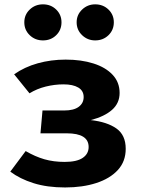

<svg xmlns="http://www.w3.org/2000/svg" viewBox="-20 -833 655 871"><path d="M172.8 -331.8H271.3Q314.9 -331.8 337.2 -348.5Q359.5 -365.1 359.5 -392.8Q359.5 -421.5 335.1 -435.9Q310.8 -450.3 268.2 -450.3Q227.7 -450.3 187.4 -440.3Q147.2 -430.3 113.8 -409.7L44.1 -495.9Q91.3 -529.2 151.3 -545.9Q211.3 -562.6 277.9 -562.6Q348.7 -562.6 403.8 -545.1Q459 -527.7 490.8 -493.8Q522.6 -460 522.6 -411.3Q522.6 -365.1 488.5 -334.9Q454.4 -304.6 391.8 -288.2Q465.6 -280 507.9 -250.3Q550.3 -220.5 550.3 -157.9Q550.3 -100.5 514.4 -61.5Q478.5 -22.6 416.4 -2.6Q354.4 17.4 275.4 17.4Q193.8 17.4 132.1 -2.1Q70.3 -21.5 26.7 -54.4L96.4 -147.7Q139.5 -122.6 181.3 -110.5Q223.1 -98.5 273.3 -98.5Q328.2 -98.5 355.1 -116.7Q382.1 -134.9 382.1 -166.2Q382.1 -228.2 282.6 -228.2H163.6ZM174.9 -649.7Q139.5 -649.7 114.9 -673.3Q90.3 -696.9 90.3 -731.8Q90.3 -766.2 114.9 -789.7Q139.5 -813.3 174.9 -813.3Q210.8 -813.3 234.9 -789.7Q259 -766.2 259 -731.8Q259 -696.9 234.9 -673.3Q210.8 -649.7 174.9 -649.7ZM411.8 -649.7Q377.4 -649.7 352.6 -673.3Q327.7 -696.9 327.7 -731.8Q327.7 -766.2 352.6 -789.7Q377.4 -813.3 411.8 -813.3Q447.7 -813.3 472.1 -789.7Q496.4 -766.2 496.4 -731.8Q496.4 -696.9 472.1 -673.3Q447.7 -649.7 411.8 -649.7Z"/></svg>

Font: FiraCode Nerd Font Mono
Style: Bold
Weight: 700
Monospace: yes
Designer: Carrois Corporate, Edenspiekermann AG, Nikita Prokopov
Foundry: Carrois Corporate, Edenspiekermann AG, Nikita Prokopov
Version: Version 6.002;Nerd Fonts 3.3.0